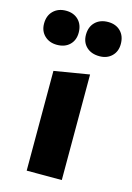

<svg xmlns="http://www.w3.org/2000/svg" viewBox="-120 -711 525 766"><g transform="rotate(15 142.5 -328.5)"><path d="M69 0V-412L214 -436V0ZM55 -516Q24 -516 4 -535Q-16 -554 -16 -585Q-16 -618 4 -637.5Q24 -657 56 -657Q88 -657 107.5 -637.5Q127 -618 127 -585Q127 -554 107.5 -535Q88 -516 55 -516ZM231 -516Q197 -516 177 -535Q157 -554 157 -585Q157 -618 177 -637.5Q197 -657 230 -657Q262 -657 281.5 -637.5Q301 -618 301 -585Q301 -554 281.5 -535Q262 -516 231 -516Z"/></g></svg>

Font: Ysabeau Office ExtraBold
Style: Regular
Weight: 800
Designer: Christian Thalmann (Catharsis Fonts)
Version: Version 2.001;gftools[0.9.30]; featfreeze: tnum,lnum,ss02